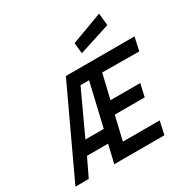

<svg xmlns="http://www.w3.org/2000/svg" viewBox="-206 -1137 1300 1323"><g transform="rotate(-30 444.5 -475.5)"><path d="M766 -854 756 -951 508 -859 517 -774ZM467 -588 387 -247H241L399 -588ZM727 0 750 -105H457L502 -294H740L763 -395H526L572 -589L866 -587L889 -693H343L19 0H125L194 -144H362L328 0Z"/></g></svg>

Font: RazerF5 SemiBold
Style: Italic
Weight: 600
Foundry: Razer Inc.
Version: Version 2